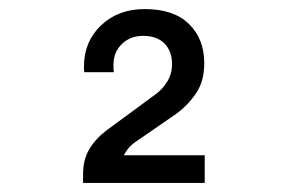

<svg xmlns="http://www.w3.org/2000/svg" viewBox="-20 -825 640 423"><path d="M163 -422V-441Q163 -473 176.5 -496Q190 -519 215 -538L321 -616Q337 -627 348 -644.5Q359 -662 359 -684Q359 -712 342.5 -729Q326 -746 295 -746Q267 -746 248.5 -728Q230 -710 230 -683Q230 -679 230 -675Q230 -671 231 -666H166Q165 -669 165 -673Q165 -677 165 -679Q165 -733 202.5 -769Q240 -805 299 -805Q363 -805 396.5 -772Q430 -739 430 -686Q430 -646 412 -619.5Q394 -593 368 -574L278 -512Q267 -504 261.5 -496.5Q256 -489 253 -483H431V-422Z"/></svg>

Font: Chivo Mono Medium
Style: Regular
Weight: 500
Monospace: yes
Designer: Hector Gatti
Foundry: Omnibus-Type
Version: Version 1.008